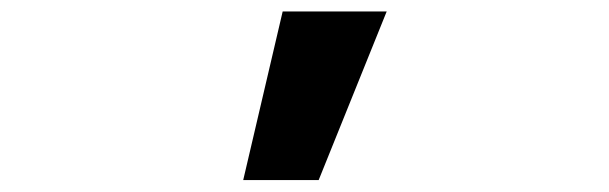

<svg xmlns="http://www.w3.org/2000/svg" viewBox="-20 -543 1040 328"><path d="M524.4 -235.4H395.5L462.9 -523.4H640.6Z"/></svg>

Font: GenEi Gothic M Regular
Style: Bold
Weight: 700
Designer: o_tamon (Modified); [Source Han Sans]
Ryoko NISHIZUKA  (kana & ideographs); Paul D. Hunt (Latin, Greek & Cyrillic); Wenl
Version: Version 1.1a;Original Version 1.004